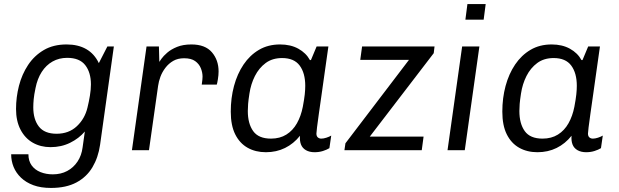

<svg xmlns="http://www.w3.org/2000/svg" viewBox="-20 -740 3048 946"><path d="M231 186Q181 186 144.5 172.5Q108 159 83.5 135.5Q59 112 47 82.5Q35 53 35 20H120Q120 53 136 75Q152 97 179.5 108Q207 119 240 119Q280 119 311 102.5Q342 86 362 56Q382 26 387 -14L398 -92Q369 -58 325.5 -36.5Q282 -15 229 -15Q180 -15 141.5 -37Q103 -59 81 -101.5Q59 -144 59 -203Q59 -261 73.5 -317.5Q88 -374 118.5 -420Q149 -466 196 -493.5Q243 -521 308 -521Q365 -521 405 -498Q445 -475 467 -429L509 -511H541L473 -26Q464 36 435.5 84Q407 132 356.5 159Q306 186 231 186ZM259 -81Q319 -81 358.5 -118Q398 -155 411 -210Q418 -238 423 -268.5Q428 -299 428 -324Q428 -383 400 -419Q372 -455 311 -455Q271 -455 239 -437Q207 -419 185.5 -385.5Q164 -352 155 -306Q148 -273 146 -251Q144 -229 144 -211Q144 -152 171.5 -116.5Q199 -81 259 -81Z M630 0 702 -511H763L765 -435Q766 -437 775.5 -450.5Q785 -464 804 -480.5Q823 -497 852.5 -509Q882 -521 923 -521Q991 -521 1024 -482.5Q1057 -444 1057 -388Q1057 -370 1053.5 -349Q1050 -328 1048 -323H974Q976 -337 977 -346.5Q978 -356 978 -362Q978 -383 969.5 -404Q961 -425 941.5 -439Q922 -453 887 -453Q856 -453 833.5 -440Q811 -427 795 -406Q779 -385 770.5 -362Q762 -339 759 -317L714 0Z M1290 10Q1239 10 1200 -12Q1161 -34 1139 -78Q1117 -122 1117 -190Q1117 -257 1133 -316.5Q1149 -376 1180 -422Q1211 -468 1256 -494.5Q1301 -521 1360 -521Q1412 -521 1450 -500Q1488 -479 1507 -444H1512L1540 -511H1598Q1589 -448 1580.5 -387.5Q1572 -327 1564.5 -274Q1557 -221 1551 -179.5Q1545 -138 1542 -112.5Q1539 -87 1539 -82Q1539 -69 1546 -63Q1553 -57 1563 -57Q1574 -57 1588 -61.5Q1602 -66 1612 -72L1603 -10Q1590 -2 1571 4Q1552 10 1530 10Q1505 10 1487.5 0Q1470 -10 1463 -28Q1456 -46 1458 -71Q1427 -32 1384.5 -11Q1342 10 1290 10ZM1315 -57Q1359 -57 1391 -77Q1423 -97 1443 -132.5Q1463 -168 1472 -214Q1479 -251 1481.5 -274.5Q1484 -298 1484 -317Q1484 -380 1456.5 -417Q1429 -454 1370 -454Q1322 -454 1289 -429.5Q1256 -405 1236 -365.5Q1216 -326 1209 -279Q1204 -247 1202.5 -228Q1201 -209 1201 -193Q1201 -131 1227.5 -94Q1254 -57 1315 -57Z M1677 0 1682 -34 1995 -445H1755L1764 -511H2121L2117 -478L1802 -67H2067L2058 0Z M2185 0 2257 -511H2342L2270 0ZM2273 -643 2283 -720H2373L2363 -643Z M2628 10Q2577 10 2538 -12Q2499 -34 2477 -78Q2455 -122 2455 -190Q2455 -257 2471 -316.5Q2487 -376 2518 -422Q2549 -468 2594 -494.5Q2639 -521 2698 -521Q2750 -521 2788 -500Q2826 -479 2845 -444H2850L2878 -511H2936Q2927 -448 2918.5 -387.5Q2910 -327 2902.5 -274Q2895 -221 2889 -179.5Q2883 -138 2880 -112.5Q2877 -87 2877 -82Q2877 -69 2884 -63Q2891 -57 2901 -57Q2912 -57 2926 -61.5Q2940 -66 2950 -72L2941 -10Q2928 -2 2909 4Q2890 10 2868 10Q2843 10 2825.5 0Q2808 -10 2801 -28Q2794 -46 2796 -71Q2765 -32 2722.5 -11Q2680 10 2628 10ZM2653 -57Q2697 -57 2729 -77Q2761 -97 2781 -132.5Q2801 -168 2810 -214Q2817 -251 2819.5 -274.5Q2822 -298 2822 -317Q2822 -380 2794.5 -417Q2767 -454 2708 -454Q2660 -454 2627 -429.5Q2594 -405 2574 -365.5Q2554 -326 2547 -279Q2542 -247 2540.5 -228Q2539 -209 2539 -193Q2539 -131 2565.5 -94Q2592 -57 2653 -57Z"/></svg>

Font: Chivo Medium Light
Style: Italic
Weight: 300
Italic angle: -8.05°
Version: Version 2.002